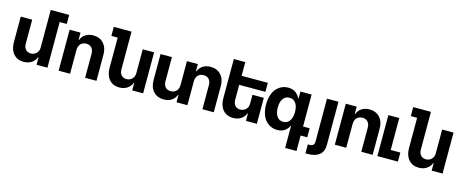

<svg xmlns="http://www.w3.org/2000/svg" viewBox="-45 -1494 5951 2466"><g transform="rotate(15 2930.0 -261.0)"><path d="M645 -727.1V-606.9H550.8V0H405.8V-99.1H400.9Q381.8 -50.3 338.1 -21.7Q294.4 6.8 234.9 6.8Q151.4 6.8 101.3 -48.3Q51.3 -103.5 49.8 -198.2V-544.9H202.1V-225.1Q202.1 -177.2 227.5 -149.2Q252.9 -121.1 295.9 -121.1Q338.9 -121.1 369.4 -150.1Q399.9 -179.2 399.9 -228V-231.9V-727.1Z M851.6 -314.9V0H699.7V-544.9H844.7V-449.2H850.6Q868.7 -498 911.6 -525.6Q954.6 -553.2 1014.6 -553.2Q1099.6 -553.2 1151.1 -497.6Q1202.6 -441.9 1202.6 -347.2V0H1051.8V-319.8Q1051.8 -369.6 1025.9 -398.2Q1000 -426.8 954.6 -426.8Q908.2 -426.8 879.9 -397Q851.6 -367.2 851.6 -314.9Z M1671.9 -231.9V-544.9H1823.2V0H1678.2V-99.1H1672.9Q1653.8 -50.3 1610.1 -21.7Q1566.4 6.8 1506.8 6.8Q1423.3 6.8 1373.5 -48.3Q1323.7 -103.5 1322.3 -198.2V-606.9H1238.3V-727.1H1474.1V-225.1Q1474.1 -177.2 1499.5 -149.2Q1524.9 -121.1 1567.9 -121.1Q1610.8 -121.1 1641.4 -150.1Q1671.9 -179.2 1671.9 -228Z M2412.1 0H2267.1V-96.2H2260.7Q2242.7 -47.4 2199.7 -19.8Q2156.7 7.8 2096.7 7.8Q2011.7 7.8 1960.2 -47.9Q1908.7 -103.5 1908.7 -198.2V-544.9H2060.1V-225.1Q2060.1 -174.8 2085.9 -146.5Q2111.8 -118.2 2156.7 -118.2Q2203.1 -118.2 2231.4 -147.9Q2259.8 -177.7 2259.8 -230V-544.9H2404.8V-449.2H2410.6Q2428.7 -498 2471.7 -525.6Q2514.6 -553.2 2574.7 -553.2Q2659.7 -553.2 2711.2 -497.6Q2762.7 -441.9 2762.7 -347.2V0H2611.8V-319.8Q2611.8 -369.6 2585.9 -398.2Q2560.1 -426.8 2514.6 -426.8Q2468.3 -426.8 2440.2 -397Q2412.1 -367.2 2412.1 -314.9Z M3335.4 -544.9V-424.8H2986.8V-225.1Q2986.8 -177.2 3012.2 -149.2Q3037.6 -121.1 3080.6 -121.1Q3123.5 -121.1 3154.1 -150.1Q3184.6 -179.2 3184.6 -228V-231.9V-345.2H3335.4V0H3190.4V-99.1H3185.5Q3166.5 -50.3 3122.8 -21.7Q3079.1 6.8 3019.5 6.8Q2936 6.8 2886 -48.3Q2835.9 -103.5 2834.5 -198.2V-727.1H2986.8V-544.9Z M3917.5 205.1H3766.6V-86.9H3761.7Q3743.7 -46.9 3705.3 -19Q3667 8.8 3606.4 8.8Q3560.1 8.8 3520 -9.5Q3480 -27.8 3449.7 -62.5Q3419.4 -97.2 3402.3 -151.1Q3385.3 -205.1 3385.3 -272Q3385.3 -340.3 3402.8 -394.5Q3420.4 -448.7 3450.9 -482.9Q3481.4 -517.1 3521 -535.2Q3560.5 -553.2 3606.4 -553.2Q3638.7 -553.2 3665.8 -544.2Q3692.9 -535.2 3711.2 -519.8Q3729.5 -504.4 3741.5 -488.5Q3753.4 -472.7 3761.7 -454.1H3768.6V-544.9H3917.5V-120.1H4005.4V0H3917.5ZM3769.5 -272.9Q3769.5 -346.7 3739.5 -389.4Q3709.5 -432.1 3654.3 -432.1Q3599.6 -432.1 3570.1 -388.7Q3540.5 -345.2 3540.5 -272.9Q3540.5 -198.7 3570.1 -155.3Q3599.6 -111.8 3654.3 -111.8Q3709 -111.8 3739.3 -155.3Q3769.5 -198.7 3769.5 -272.9Z M4122.1 24.9V-544.9H4274.4V26.9Q4274.4 117.7 4220.5 161.4Q4166.5 205.1 4067.4 205.1Q4062 205.1 4052.2 204.6Q4042.5 204.1 4036.1 204.1V85.9H4056.2Q4091.8 85.9 4106.9 71Q4122.1 56.2 4122.1 24.9Z M4523.9 -314.9V0H4372.1V-544.9H4517.1V-449.2H4522.9Q4541 -498 4584 -525.6Q4627 -553.2 4687 -553.2Q4772 -553.2 4823.5 -497.6Q4875 -441.9 4875 -347.2V0H4724.1V-319.8Q4724.1 -369.6 4698.2 -398.2Q4672.4 -426.8 4627 -426.8Q4580.6 -426.8 4552.2 -397Q4523.9 -367.2 4523.9 -314.9Z M5210.9 0H4938V-544.9H5083V-120.1H5210.9Z M5653.3 -231.9V-544.9H5804.7V0H5659.7V-99.1H5654.3Q5635.3 -50.3 5591.6 -21.7Q5547.9 6.8 5488.3 6.8Q5404.8 6.8 5355 -48.3Q5305.2 -103.5 5303.7 -198.2V-606.9H5219.7V-727.1H5455.6V-225.1Q5455.6 -177.2 5481 -149.2Q5506.3 -121.1 5549.3 -121.1Q5592.3 -121.1 5622.8 -150.1Q5653.3 -179.2 5653.3 -228Z"/></g></svg>

Font: Telcell.Market
Style: Bold
Weight: 700
Designer: Rasmus Andersson, Sedrak Mkrtchyan
Version: Version 3.019;git-0a5106e0b